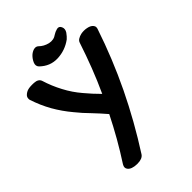

<svg xmlns="http://www.w3.org/2000/svg" viewBox="-272 -1024 1191 1191"><g transform="rotate(-45 323.5 -428.0)"><path d="M203.1 -808.6Q253.9 -758.8 321.3 -761.7Q388.7 -764.6 443.4 -804.7Q457 -816.4 471.7 -836.9Q485.4 -858.4 476.6 -877.9Q467.8 -898.4 447.3 -893.6Q425.8 -887.7 413.1 -878.9Q385.7 -858.4 349.6 -866.2Q313.5 -875 289.1 -899.4Q280.3 -907.2 268.6 -907.2Q264.6 -907.2 258.8 -906.2Q241.2 -901.4 225.6 -887.7Q207 -870.1 197.3 -846.7Q188.5 -824.2 203.1 -808.6ZM486.3 -733.4Q459 -650.4 427.7 -569.3Q396.5 -488.3 360.4 -410.2Q338.9 -431.6 318.4 -454.1Q298.8 -475.6 279.3 -499Q236.3 -548.8 205.1 -608.4Q173.8 -667 154.3 -730.5Q145.5 -755.9 109.4 -757.8Q74.2 -759.8 54.7 -753.9Q38.1 -749 24.4 -735.4Q15.6 -725.6 15.6 -713.9Q14.6 -708 16.6 -702.1Q39.1 -632.8 73.2 -572.3Q108.4 -510.7 154.3 -456.1Q189.5 -412.1 228.5 -373Q266.6 -333 302.7 -291Q266.6 -218.8 226.6 -148.4Q186.5 -78.1 142.6 -10.7Q135.7 1 135.7 9.8Q135.7 19.5 141.6 27.3Q158.2 49.8 205.1 50.8Q207 50.8 209 50.8Q252 50.8 267.6 27.3Q379.9 -147.5 469.7 -333Q559.6 -519.5 625 -715.8Q627 -721.7 627 -727.5Q627 -729.5 627 -732.4Q625 -740.2 620.1 -746.1Q608.4 -760.7 582 -765.6Q556.6 -770.5 532.2 -765.6Q515.6 -761.7 502.9 -753.9Q490.2 -746.1 486.3 -733.4Z"/></g></svg>

Font: TroubleSide
Style: Comic
Weight: 400
Designer: Koroletov
Version: 1_5